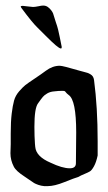

<svg xmlns="http://www.w3.org/2000/svg" viewBox="-20 -667 380 673"><path d="M95.7 -642.6Q102.5 -642.6 114.3 -645Q126 -647.5 130.9 -647.5Q140.6 -647.5 147.5 -642.6Q154.3 -637.7 159.2 -631.3Q164.1 -625 166 -620.1Q168 -615.2 170.9 -604.5Q173.8 -593.8 175.8 -588.9Q180.7 -575.2 183.6 -563.5Q186.5 -551.8 189.5 -536.6Q192.4 -521.5 195.3 -507.8Q196.3 -504.9 196.3 -501Q196.3 -497.1 193.4 -497.1Q188.5 -497.1 175.3 -508.3Q162.1 -519.5 138.7 -543Q115.2 -566.4 112.3 -569.3Q92.8 -587.9 54.7 -639.6L52.7 -643.6Q52.7 -646.5 59.6 -646.5Q63.5 -646.5 77.1 -644.5Q90.8 -642.6 95.7 -642.6ZM169.9 -346.7Q156.2 -345.7 146 -339.8Q135.7 -334 130.4 -327.6Q125 -321.3 113.3 -304.7Q100.6 -288.1 100.6 -222.7Q100.6 -207 101.1 -190.4Q101.6 -173.8 102.5 -163.1L103.5 -152.3Q106.4 -118.2 157.2 -96.7Q198.2 -77.1 224.6 -77.1Q246.1 -77.1 246.1 -94.7Q246.1 -113.3 246.6 -149.9Q247.1 -186.5 247.1 -203.1Q247.1 -316.4 220.7 -334Q216.8 -336.9 214.4 -339.4Q211.9 -341.8 210.9 -343.3Q210 -344.7 208.5 -346.2Q207 -347.7 205.1 -348.1Q203.1 -348.6 199.2 -348.6Q184.6 -348.6 169.9 -346.7ZM140.6 -418.9Q164.1 -436.5 189.5 -436.5Q200.2 -436.5 259.8 -418.9Q262.7 -418 272.5 -415.5Q282.2 -413.1 286.6 -411.6Q291 -410.2 296.9 -406.7Q302.7 -403.3 305.7 -398.4Q308.6 -393.6 309.6 -386.7Q322.3 -291 322.3 -171.9V-149.4V-122.1Q317.4 -98.6 309.6 -84.5Q301.8 -70.3 295.4 -66.4Q289.1 -62.5 275.9 -57.1Q262.7 -51.8 254.9 -46.9Q241.2 -43 206.1 -28.8Q170.9 -14.6 147.5 -14.6H134.8Q124 -15.6 114.3 -19Q104.5 -22.5 99.6 -25.4Q94.7 -28.3 83 -36.6Q71.3 -44.9 66.4 -47.9Q36.1 -67.4 28.3 -83Q16.6 -105.5 16.6 -129.9Q16.6 -134.8 17.1 -145Q17.6 -155.3 17.6 -161.1V-167V-199.2Q17.6 -240.2 21 -268.6Q24.4 -296.9 29.3 -314.5Q34.2 -332 46.9 -346.7Q59.6 -361.3 68.8 -368.7Q78.1 -376 101.6 -391.6Q125 -407.2 140.6 -418.9Z"/></svg>

Font: Isabella
Style: Medium
Weight: 500
Designer: John Stracke
Version: Version 001.202